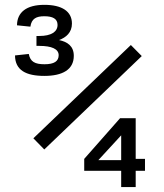

<svg xmlns="http://www.w3.org/2000/svg" viewBox="-20 -754 660 774"><path d="M159 -734.5C86.5 -734.5 49 -704.5 48.5 -652L102.5 -646.5C107 -679 126.5 -688.5 158.5 -688.5C192.5 -688.5 212 -678.5 212 -653.5C212 -626 186.5 -609 139 -609H127V-569H138.5C188.5 -569 216.5 -556.5 216.5 -531.5C216.5 -507.5 199 -495 159.5 -495C121 -495 102 -505 96 -536.5L40.5 -530.5C41 -471 84.5 -448 159 -448C231.5 -448 277.5 -473 277.5 -529C277.5 -568.5 251.5 -585.5 218 -592.5C246.5 -603 270 -623 270 -659C270 -709 228.5 -734.5 159 -734.5ZM507.5 -572.5 114.5 -196.5 158.5 -151.5 551.5 -528ZM527 0V-65.5H564.5V-113.5H527V-277.5H464L319.5 -113.5V-65.5H468.5V0ZM376.5 -108.5 468.5 -208.5V-108.5Z"/></svg>

Font: Monaspace Neon
Style: Regular
Weight: 400
Designer: Riley Cran & the Lettermatic Team
Foundry: Lettermatic
Version: Version 1.200 (Monaspace Neon)